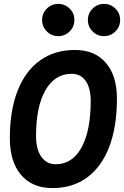

<svg xmlns="http://www.w3.org/2000/svg" viewBox="-20 -961 640 991"><path d="M250.5 9.8Q147 9.8 88.9 -58.1Q30.8 -126 30.8 -247.1Q30.8 -390.6 70.8 -492.7Q110.8 -594.7 186.3 -648.9Q261.7 -703.1 367.2 -703.1Q469.2 -703.1 526.4 -636.7Q583.5 -570.3 583.5 -451.7Q583.5 -306.6 543.9 -203.4Q504.4 -100.1 429.9 -45.2Q355.5 9.8 250.5 9.8ZM268.1 -113.3Q353 -113.3 400.6 -199.5Q448.2 -285.6 448.2 -439.5Q448.2 -505.9 422.4 -543Q396.5 -580.1 350.1 -580.1Q263.2 -580.1 214.6 -495.4Q166 -410.6 166 -259.3Q166 -190.4 193.1 -151.9Q220.2 -113.3 268.1 -113.3ZM280.8 -774.4Q246.1 -774.4 221.7 -798.8Q197.3 -823.2 197.3 -857.9Q197.3 -892.6 221.7 -916.7Q246.1 -940.9 280.8 -940.9Q315.4 -940.9 339.6 -916.7Q363.8 -892.6 363.8 -857.9Q363.8 -823.2 339.6 -798.8Q315.4 -774.4 280.8 -774.4ZM516.6 -774.4Q482.4 -774.4 458 -798.8Q433.6 -823.2 433.6 -857.9Q433.6 -892.6 458 -916.7Q482.4 -940.9 516.6 -940.9Q551.3 -940.9 575.7 -916.7Q600.1 -892.6 600.1 -857.9Q600.1 -823.2 575.7 -798.8Q551.3 -774.4 516.6 -774.4Z"/></svg>

Font: CaskaydiaCove NFP
Style: Bold Italic
Weight: 700
Italic angle: -10°
Designer: Aaron Bell
Foundry: Saja Typeworks
Version: Version 2111.001; VTT 6.35;Nerd Fonts 3.1.1